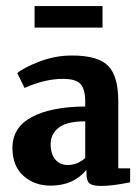

<svg xmlns="http://www.w3.org/2000/svg" viewBox="-20 -604 460 633"><path d="M21 -116Q21 -184 84.5 -218Q148 -252 261 -253V-269Q261 -309 246 -326.5Q231 -344 187 -344Q128 -344 61 -314L37 -363Q58 -381 110 -401Q162 -421 217 -421Q303 -421 336.5 -387Q370 -353 370 -270V-49H409V-3Q352 9 313 9Q285 9 275 0.5Q265 -8 265 -33V-44Q222 8 147 8Q93 8 57 -24.5Q21 -57 21 -116ZM203 -60Q235 -60 261 -83V-204Q200 -204 173.5 -183Q147 -162 147 -129Q147 -96 162.5 -78Q178 -60 203 -60ZM94 -513V-584H318V-513Z"/></svg>

Font: Aikya
Style: Bold
Weight: 700
Designer: Neelakash Kshetrimayum (Latin subset based on Merriweather by Eben Sorkin)
Foundry: Brand New Type
Version: Version 1.00 b005